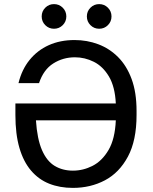

<svg xmlns="http://www.w3.org/2000/svg" viewBox="-20 -905 745 935"><path d="M335 10Q271 10 219.5 -10.5Q168 -31 131 -74.5Q94 -118 74.5 -185Q55 -252 55 -345V-401H544Q540 -483 510.5 -532.5Q481 -582 437 -604Q393 -626 345 -626Q287 -626 239.5 -596Q192 -566 170 -500H70Q86 -566 124 -613Q162 -660 217.5 -685Q273 -710 343 -710Q404 -710 458.5 -689.5Q513 -669 555 -627Q597 -585 621 -520Q645 -455 645 -365V-345Q645 -221 603 -142.5Q561 -64 491 -27Q421 10 335 10ZM335 -74Q385 -74 431 -97.5Q477 -121 508.5 -174.5Q540 -228 544 -319H155Q161 -228 184.5 -174Q208 -120 246.5 -97Q285 -74 335 -74ZM243 -765Q218 -765 200.5 -782.5Q183 -800 183 -825Q183 -850 200.5 -867.5Q218 -885 243 -885Q268 -885 285.5 -867.5Q303 -850 303 -825Q303 -800 285.5 -782.5Q268 -765 243 -765ZM463 -765Q438 -765 420.5 -782.5Q403 -800 403 -825Q403 -850 420.5 -867.5Q438 -885 463 -885Q488 -885 505.5 -867.5Q523 -850 523 -825Q523 -800 505.5 -782.5Q488 -765 463 -765Z"/></svg>

Font: Golos Text
Style: Regular
Weight: 400
Designer: A.Korolkova, Vitaly Kuzmin
Foundry: ParaType Ltd
Version: Version 2.004